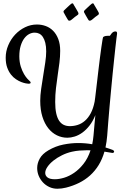

<svg xmlns="http://www.w3.org/2000/svg" viewBox="-20 -843 785 1165"><path d="M630.4 -19.5Q627.4 17.6 620.1 51.8Q631.8 55.7 642.6 59.1Q653.3 62.5 663.1 66.4Q672.4 70.3 672.4 76.7Q672.4 80.1 669.7 82.5Q667 85 662.1 85Q659.7 85 646.7 82.5Q633.8 80.1 613.8 77.1Q600.6 123 578.4 158.9Q556.2 194.8 526.6 221.4Q497.1 248 460.2 266.4Q423.3 284.7 380.9 295.4Q353.5 302.2 328.1 302.2Q301.8 302.2 279.3 291.7Q256.8 281.2 240.5 263.7Q224.1 246.1 214.8 223.6Q205.6 201.2 205.6 176.8Q205.6 147.5 221.2 119.1Q236.8 90.8 273.4 69.3Q317.4 43.5 364.3 34.2Q411.1 24.9 453.6 24.9Q499 24.9 539.6 32.2Q542 19.5 544.2 6.3Q546.4 -6.8 547.4 -21Q548.3 -35.2 550.3 -53.7Q551.8 -69.3 553.7 -92.3Q555.7 -115.2 558.6 -144.5Q543.5 -106.9 522.9 -80.8Q502.4 -54.7 479.7 -38.3Q457 -22 433.3 -14.6Q409.7 -7.3 388.7 -7.3Q355.5 -7.3 325.7 -21.7Q295.9 -36.1 273.2 -64.5Q250.5 -92.8 237.3 -134.8Q224.1 -176.8 224.1 -231.4Q224.1 -263.2 229.7 -303.2Q235.4 -343.3 242.2 -384.3Q249 -425.3 254.6 -463.6Q260.3 -502 260.3 -530.8Q260.3 -561.5 254.9 -583Q249.5 -604.5 240.2 -618.4Q231 -632.3 218.3 -638.7Q205.6 -645 190.4 -645Q173.8 -645 157.2 -636.5Q140.6 -627.9 127.2 -610.1Q113.8 -592.3 105.5 -564.9Q97.2 -537.6 97.2 -500Q97.7 -465.3 106.2 -438.7Q114.7 -412.1 125.7 -393.6Q136.7 -375 146.7 -364.5Q156.7 -354 160.2 -351.1Q166 -346.2 166 -342.3Q166 -338.4 163.1 -336.7Q160.2 -335 152.3 -335Q147.9 -335 136.2 -337.2Q124.5 -339.4 109.1 -345.2Q93.8 -351.1 77.1 -362.1Q60.5 -373 46.6 -390.6Q32.7 -408.2 23.7 -433.1Q14.6 -458 14.6 -492.7Q14.6 -532.2 30.3 -568.8Q45.9 -605.5 72 -633.3Q98.1 -661.1 132.3 -677.7Q166.5 -694.3 204.1 -694.3Q232.4 -694.3 258.1 -684.8Q283.7 -675.3 303 -655.5Q322.3 -635.7 333.7 -605.7Q345.2 -575.7 345.2 -534.7Q345.2 -499.5 340.6 -462.6Q335.9 -425.8 330.1 -387Q324.2 -348.1 319.6 -307.6Q314.9 -267.1 314.9 -224.6Q314.9 -184.1 321 -156Q327.1 -127.9 338.6 -110.6Q350.1 -93.3 366.7 -85.4Q383.3 -77.6 403.8 -77.6Q428.2 -77.6 451.9 -85.2Q475.6 -92.8 495.6 -110.4Q515.6 -127.9 530.8 -156.2Q545.9 -184.6 554.2 -226.1Q555.2 -230.5 557.4 -249.3Q559.6 -268.1 563 -295.9Q566.4 -323.7 570.3 -357.9Q574.2 -392.1 578.4 -427.2Q582.5 -462.4 586.9 -495.8Q591.3 -529.3 595 -555.9Q598.6 -582.5 601.6 -599.4Q604.5 -616.2 606 -618.2Q607.9 -620.1 612.3 -622.1Q615.7 -623.5 621.6 -624.8Q627.4 -626 636.2 -626Q638.2 -626 640.1 -625.7Q642.1 -625.5 644.5 -625.5Q647 -625.5 649.7 -629.6Q652.3 -633.8 656.2 -638.9Q660.2 -644 666 -648.2Q671.9 -652.3 680.7 -652.3Q690.4 -652.3 690.4 -641.1L689.9 -634.8Q689 -628.9 686.3 -607.9Q683.6 -586.9 680.2 -554.9Q676.8 -522.9 672.4 -481.4Q668 -439.9 663.3 -393.6Q658.7 -347.2 654.1 -297.6Q649.4 -248 645 -199.2Q640.6 -150.4 637 -104.5Q633.3 -58.6 630.4 -19.5ZM313 244.6Q338.4 244.6 369.1 235.4Q399.9 226.1 430.2 205.3Q460.4 184.6 486.8 151.1Q513.2 117.7 529.3 69.3Q523.4 68.8 517.3 68.8Q511.2 68.8 505.4 68.8Q484.9 68.8 462.4 70.6Q439.9 72.3 416.5 77.6Q385.7 84.5 356.4 98.9Q327.1 113.3 304.4 131.3Q281.7 149.4 268.1 169.2Q254.4 189 254.4 206.1Q254.4 223.1 268.6 233.9Q282.7 244.6 313 244.6ZM454.6 -767.1Q456.1 -764.2 456.1 -761.2Q456.1 -756.3 452.9 -753.7Q449.7 -751 444.8 -747.6Q433.6 -740.2 427.5 -734.4Q421.4 -728.5 415 -724.1Q410.6 -720.7 407.5 -719Q404.3 -717.3 400.4 -717.3Q395.5 -717.3 392.8 -721.7Q390.1 -726.1 386.2 -732.4Q380.9 -740.7 376.2 -749.8Q371.6 -758.8 368.7 -763.7Q367.2 -766.1 366.2 -768.1Q365.2 -770 365.2 -772.5Q365.2 -776.4 369.6 -780.8Q371.6 -782.7 377.4 -788.3Q383.3 -793.9 390.1 -800.3Q397 -806.6 402.8 -812Q408.7 -817.4 410.6 -818.8Q412.6 -820.3 414.8 -821.5Q417 -822.8 419.4 -822.8Q423.3 -822.8 424.8 -818.8Q425.8 -816.4 430.4 -808.8Q435.1 -801.3 440.2 -792.5Q445.3 -783.7 449.5 -776.4Q453.6 -769 454.6 -767.1ZM578.6 -767.1Q580.1 -764.2 580.1 -761.2Q580.1 -756.3 576.9 -753.7Q573.7 -751 568.8 -747.6Q557.6 -740.2 551.5 -734.4Q545.4 -728.5 539.1 -724.1Q534.7 -720.7 531.5 -719Q528.3 -717.3 524.4 -717.3Q519.5 -717.3 516.8 -721.7Q514.2 -726.1 510.3 -732.4Q504.9 -740.7 500.2 -749.8Q495.6 -758.8 492.7 -763.7Q491.2 -766.1 490.2 -768.1Q489.3 -770 489.3 -772.5Q489.3 -776.4 493.7 -780.8Q495.6 -782.7 501.5 -788.3Q507.3 -793.9 514.2 -800.3Q521 -806.6 526.9 -812Q532.7 -817.4 534.7 -818.8Q536.6 -820.3 538.8 -821.5Q541 -822.8 543.5 -822.8Q547.4 -822.8 548.8 -818.8Q549.8 -816.4 554.4 -808.8Q559.1 -801.3 564.2 -792.5Q569.3 -783.7 573.5 -776.4Q577.6 -769 578.6 -767.1Z"/></svg>

Font: Engagement
Style: Regular
Weight: 400
Designer: Astigmatic (AOETI)
Foundry: Astigmatic (AOETI)
Version: Version 1.000